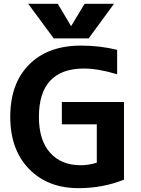

<svg xmlns="http://www.w3.org/2000/svg" viewBox="-20 -982 744 1014"><path d="M408.2 -741.2Q506.8 -741.2 598.6 -718.8V-589.8Q498 -620.1 422.9 -620.1Q305.7 -620.1 245.6 -556.2Q185.5 -492.2 185.5 -365.2Q185.5 -241.2 244.6 -175.3Q303.7 -109.4 405.3 -109.4Q450.2 -109.4 491.2 -123V-325.2H306.6V-443.4H634.8V-33.2Q523.4 11.7 394.5 11.7Q232.4 11.7 133.3 -89.8Q34.2 -191.4 34.2 -365.2Q34.2 -541 133.8 -641.1Q233.4 -741.2 408.2 -741.2ZM355.5 -843.8 426.8 -961.9H582L448.2 -779.3H263.7L128.9 -961.9H285.2Z"/></svg>

Font: Nasu
Style: Bold
Weight: 700
Designer: Ryoko NISHIZUKA (kana &amp; ideographs); Paul D. Hunt (Latin, Greek &amp; Cyrillic); Wenlong ZHANG (bopomofo); Sandoll C
Version: Version 2014.1215